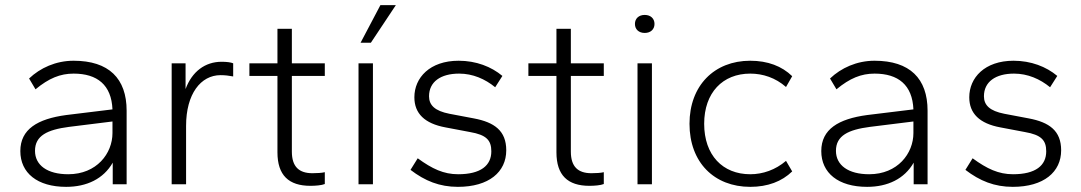

<svg xmlns="http://www.w3.org/2000/svg" viewBox="-20 -716 4202 746"><path d="M237 10C317 10 382 -21 418 -84V0H472V-286C472 -411 403 -480 266 -480C197 -480 136 -452 93 -411L118 -369C170 -412 214 -430 266 -430C358 -430 413 -386 417 -291L237 -269C126 -254 59 -214 59 -129C59 -44 125 10 237 10ZM245 -39C164 -39 116 -74 116 -130C116 -189 164 -212 248 -223L417 -244V-199C417 -120 356 -39 245 -39Z M703 0V-227C703 -351 760 -424 837 -424C854 -424 870 -422 886 -419V-470C877 -474 860 -476 841 -476C777 -476 726 -438 701 -370V-470H647V0Z M1186 6C1206 6 1230 4 1242 -1V-47C1231 -44 1210 -43 1194 -43C1142 -43 1114 -68 1114 -127V-421H1242V-470H1114V-604H1058V-470H949V-421H1058V-124C1058 -35 1102 6 1186 6Z M1429 0V-470H1373V0ZM1421 -550 1518 -696H1458L1381 -550Z M1759 10C1880 10 1947 -48 1947 -132C1947 -208 1901 -241 1821 -256L1726 -274C1670 -285 1647 -307 1647 -342C1647 -398 1692 -430 1764 -430C1817 -430 1865 -409 1904 -377L1932 -421C1889 -457 1830 -480 1762 -480C1650 -480 1590 -414 1590 -338C1590 -275 1630 -236 1711 -221L1806 -203C1870 -192 1889 -171 1889 -128C1889 -73 1848 -39 1760 -39C1704 -39 1659 -60 1603 -101L1575 -56C1631 -13 1688 10 1759 10Z M2270 6C2290 6 2314 4 2326 -1V-47C2315 -44 2294 -43 2278 -43C2226 -43 2198 -68 2198 -127V-421H2326V-470H2198V-604H2142V-470H2033V-421H2142V-124C2142 -35 2186 6 2270 6Z M2513 0V-470H2457V0ZM2485 -588C2508 -588 2523 -602 2523 -623C2523 -644 2508 -658 2485 -658C2462 -658 2447 -644 2447 -623C2447 -602 2462 -588 2485 -588Z M2895 10C2963 10 3018 -11 3058 -50L3034 -91C2993 -56 2944 -39 2895 -39C2788 -39 2716 -113 2716 -235C2716 -356 2788 -430 2895 -430C2944 -430 2993 -414 3034 -378L3058 -420C3018 -459 2963 -480 2895 -480C2755 -480 2659 -383 2659 -235C2659 -85 2755 10 2895 10Z M3349 10C3429 10 3494 -21 3530 -84V0H3584V-286C3584 -411 3515 -480 3378 -480C3309 -480 3248 -452 3205 -411L3230 -369C3282 -412 3326 -430 3378 -430C3470 -430 3525 -386 3529 -291L3349 -269C3238 -254 3171 -214 3171 -129C3171 -44 3237 10 3349 10ZM3357 -39C3276 -39 3228 -74 3228 -130C3228 -189 3276 -212 3360 -223L3529 -244V-199C3529 -120 3468 -39 3357 -39Z M3915 10C4036 10 4103 -48 4103 -132C4103 -208 4057 -241 3977 -256L3882 -274C3826 -285 3803 -307 3803 -342C3803 -398 3848 -430 3920 -430C3973 -430 4021 -409 4060 -377L4088 -421C4045 -457 3986 -480 3918 -480C3806 -480 3746 -414 3746 -338C3746 -275 3786 -236 3867 -221L3962 -203C4026 -192 4045 -171 4045 -128C4045 -73 4004 -39 3916 -39C3860 -39 3815 -60 3759 -101L3731 -56C3787 -13 3844 10 3915 10Z"/></svg>

Font: Gantari Light
Style: Regular
Weight: 300
Designer: Anugrah Pasau
Foundry: Lafontype
Version: Version 1.000